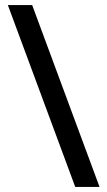

<svg xmlns="http://www.w3.org/2000/svg" viewBox="-20 -736 423 758"><path d="M107 -716H11L277 2H373Z"/></svg>

Font: Noto Sans SemiCondensed Medium
Style: Regular
Weight: 500
Width: 4
Designer: Monotype Design Team
Foundry: Monotype Imaging Inc.
Version: Version 2.013